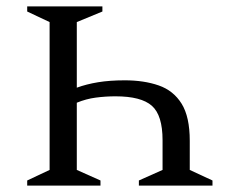

<svg xmlns="http://www.w3.org/2000/svg" viewBox="-20 -680 734 600"><path d="M300 -660V-644L220 -611V-406Q250 -417 286.5 -423Q323 -429 370 -429Q430 -429 476 -413Q522 -397 547.5 -356Q573 -315 573 -240V-149L644 -116V-100H414V-116L488 -149V-242Q488 -320 454.5 -349.5Q421 -379 341 -379Q310 -379 279.5 -375Q249 -371 220 -359V-149L294 -116V-100H65V-116L135 -149V-611L65 -644V-660Z"/></svg>

Font: Spectral SC
Style: Regular
Weight: 400
Designer: Jean-Baptiste Levee
Foundry: Production Type
Version: Version 2.001